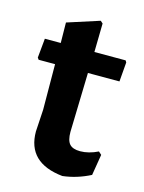

<svg xmlns="http://www.w3.org/2000/svg" viewBox="-94 -635 526 700"><g transform="rotate(15 169.0 -285.5)"><path d="M210 6Q75 -8 75 -126L80 -209L79 -381H17L12 -388L19 -461H79L78 -538L199 -577L208 -569L206 -461H324L328 -454L322 -381H203L197 -157Q197 -125 209 -111.5Q221 -98 249 -98Q281 -98 316 -115L327 -105L314 -26Q263 0 210 6Z"/></g></svg>

Font: Alegreya Sans
Style: Bold
Weight: 700
Designer: Juan Pablo del Peral
Foundry: Huerta Tipografica
Version: Version 2.007